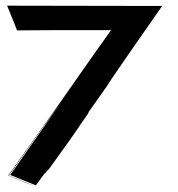

<svg xmlns="http://www.w3.org/2000/svg" viewBox="-20 -621 626 676"><path d="M364 -330C364 -330 386 -364 551 -600C290 -600 233 -601 5 -601L23 -557C29 -543 34 -529 40 -514C154 -515 168 -515 371 -515C353 -489 335 -464 317 -439C188 -254 145 -194 9 -3C86 29 67 21 104 35L11 -3C162 -217 342 -470 193 -260C109 -141 111 -144 198 -265C138 -178 66 -77 16 -5L105 31L106 30C102 40 122 9 140 -14C142 -17 138 -9 136 -6C148 -24 150 -25 145 -17L150 -24C150 -23 149 -21 149 -21C292 -219 240 -151 288 -218C293 -225 291 -225 293 -228C316 -261 367 -331 364 -330Z"/></svg>

Font: HIVNotRetro
Style: Regular
Weight: 400
Designer: Feorag
Foundry: Feorag
Version: Version 1.000;PS 001.000;hotconv 1.0.88;makeotf.lib2.5.64775